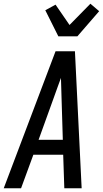

<svg xmlns="http://www.w3.org/2000/svg" viewBox="-35 -1010 555 1030"><path d="M-15 0 263 -735H367L403 0H310L304 -180H144L78 0ZM302 -260 295 -490Q294 -516 293.5 -541.5Q293 -567 292 -592Q283 -567 273.5 -541.5Q264 -516 255 -490L172 -260ZM278 -815 208 -955 263 -985 338 -876 450 -990 497 -950 380 -815Z"/></svg>

Font: Iosevka Medium Oblique
Style: Regular
Weight: 500
Italic angle: -9°
Monospace: yes
Designer: Belleve Invis
Foundry: Belleve Invis
Version: Version 32.5.0; ttfautohint (v1.8.4)